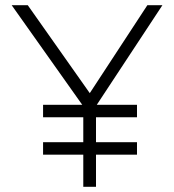

<svg xmlns="http://www.w3.org/2000/svg" viewBox="-20 -720 671 740"><path d="M301 0V-124H146V-172H301V-268H146V-316H297L25 -700H87L326 -361L548 -700H606L353 -316H508V-268H350V-172H508V-124H350V0Z"/></svg>

Font: Mach ExtraLight
Style: Regular
Weight: 250
Version: Version 1.002